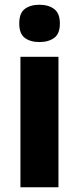

<svg xmlns="http://www.w3.org/2000/svg" viewBox="-20 -788 332 808"><path d="M146 -768Q184 -768 208 -750Q232 -732 232 -689Q232 -646 208 -628.5Q184 -611 146 -611Q108 -611 84.5 -628.5Q61 -646 61 -689Q61 -733 84.5 -750.5Q108 -768 146 -768ZM226 -549V0H66V-549Z"/></svg>

Font: Noto Sans Armenian SemiCondensed ExtraBold
Style: Regular
Weight: 800
Width: 4
Designer: Monotype Design Team
Foundry: Monotype Imaging Inc.
Version: Version 2.008; ttfautohint (v1.8.4.7-5d5b)